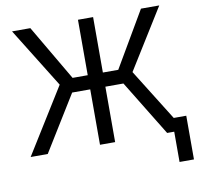

<svg xmlns="http://www.w3.org/2000/svg" viewBox="-94 -826 1138 1100"><g transform="rotate(-10 474.5 -275.5)"><path d="M518.5 -727.3V0H430.4V-727.3ZM27 0 262.8 -379.3 46.9 -727.3H153.4L342.3 -404.8H608L796.9 -727.3H903.4L686.1 -377.8L921.9 0H821L623.6 -322.4H325.3L126.4 0ZM946 -78.1V176.1H862.2V-78.1Z"/></g></svg>

Font: InterMG
Style: Regular
Weight: 400
Designer: Rasmus Andersson
Foundry: rsms
Version: Version 3.019;December 26, 2023;FontCreator 15.0.0.2955 64-b